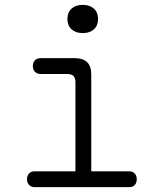

<svg xmlns="http://www.w3.org/2000/svg" viewBox="-20 -769 640 789"><path d="M511 -65Q525 -65 533.5 -56Q542 -47 542 -32.5Q542 -18 534 -9Q526 0 511 0H122Q108 0 99.5 -9Q91 -18 91 -32.5Q91 -47 99.5 -56Q108 -65 122 -65H290V-432Q290 -449 281.5 -457Q273 -465 256 -465H146Q132 -465 123.5 -474Q115 -483 115 -497.5Q115 -512 123.5 -521Q132 -530 146 -530H287Q321 -530 338 -513.5Q355 -497 355 -463V-65ZM320 -633Q291 -633 274 -648.5Q257 -664 257 -691Q257 -718 274 -733.5Q291 -749 320 -749Q349 -749 366 -733.5Q383 -718 383 -691Q383 -664 366 -648.5Q349 -633 320 -633Z"/></svg>

Font: Maple Mono ExtraLight
Style: Regular
Weight: 275
Monospace: yes
Designer: subframe7536
Version: Version 7.000